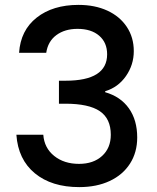

<svg xmlns="http://www.w3.org/2000/svg" viewBox="-20 -757 642 785"><path d="M47 -206H157Q161 -152 201.5 -119.5Q242 -87 303 -87Q362 -87 397.5 -119.5Q433 -152 433 -206Q433 -272 388 -302.5Q343 -333 247 -333H221V-427H248Q418 -427 418 -535Q418 -583 385.5 -611Q353 -639 297 -639Q245 -639 210.5 -613.5Q176 -588 169 -541H58Q64 -633 130 -685Q196 -737 301 -737Q368 -737 419 -713.5Q470 -690 498.5 -647Q527 -604 527 -548Q527 -492 495 -446Q463 -400 410 -384V-380Q473 -362 507 -314Q541 -266 541 -195Q541 -134 511.5 -88Q482 -42 428.5 -17Q375 8 304 8Q191 8 122.5 -48.5Q54 -105 47 -206Z"/></svg>

Font: Poppins-tnum Medium
Style: Regular
Weight: 500
Designer: Ninad Kale (Devanagari), Jonny Pinhorn (Latin)
Foundry: Indian Type Foundry
Version: Version 4.004